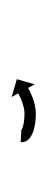

<svg xmlns="http://www.w3.org/2000/svg" viewBox="108 -377 83 339"><g transform="rotate(90 149.5 -207.5)"><path d="M210.9 -204.2C210.9 -204 210.9 -203.9 210.9 -203.7L230.9 -202.5C230.9 -202.8 230.9 -203 230.9 -203.2C230.9 -203.2 230.9 -203.3 230.9 -203.3C230.9 -203.4 230.9 -203.5 230.9 -203.5C230.9 -204.1 230.9 -204.8 230.9 -205.5C230.9 -205.5 230.9 -205.6 230.9 -205.7C230.9 -205.8 230.9 -206 230.9 -206C230.8 -206.9 230.6 -207.7 230.5 -208.6C230.5 -208.6 230.4 -208.8 230.4 -209C230.3 -209.1 230.3 -209.3 230.3 -209.3C230 -210.3 229.6 -211.2 229.2 -212.1C229.2 -212.1 229.1 -212.4 229 -212.5C228.9 -212.7 228.8 -212.9 228.8 -212.9C228.1 -214.1 227.2 -215.2 226.3 -216.2C226.3 -216.2 226.2 -216.3 226 -216.5C225.9 -216.7 225.7 -216.8 225.7 -216.8C224.2 -218.2 222.5 -219.5 220.8 -220.6C220.8 -220.6 220.6 -220.7 220.4 -220.8C220.3 -220.9 220.1 -221 220.1 -221C217.5 -222.5 214.7 -223.7 212 -224.7C212 -224.7 211.8 -224.8 211.7 -224.8C211.5 -224.9 211.4 -224.9 211.4 -224.9C207.9 -226 204.3 -226.9 200.6 -227.6C200.6 -227.6 200.5 -227.7 200.4 -227.7C200.3 -227.7 200.2 -227.7 200.2 -227.7C196.1 -228.4 191.9 -228.8 187.8 -229.1C187.8 -229.1 187.7 -229.1 187.6 -229.1C187.6 -229.1 187.5 -229.1 187.5 -229.1C183.6 -229.3 179.8 -229.3 176 -229.1C176 -229.1 175.9 -229.1 175.7 -229.1C175.6 -229.1 175.4 -229.1 175.4 -229.1C172.1 -228.7 168.8 -228.2 165.5 -227.5C165.5 -227.5 165.4 -227.5 165.3 -227.5C165.2 -227.5 165.1 -227.4 165.1 -227.4C161.9 -226.7 158.7 -225.8 155.6 -224.8C155.6 -224.8 155.6 -224.7 155.5 -224.7C155.4 -224.7 155.4 -224.7 155.4 -224.7C152.6 -223.7 149.9 -222.6 147.3 -221.5C147.3 -221.5 147.2 -221.5 147.2 -221.5C147.1 -221.5 147.1 -221.4 147.1 -221.4C145 -220.5 142.9 -219.6 140.8 -218.6C140.8 -218.6 140.8 -218.5 140.8 -218.5C140.7 -218.5 140.7 -218.5 140.7 -218.5C139.4 -217.8 138 -217.1 136.7 -216.4C136.7 -216.4 136.7 -216.4 136.7 -216.4C136.7 -216.4 136.7 -216.4 136.7 -216.4C136.2 -216.1 135.7 -215.9 135.3 -215.6L128.9 -227.2L119.8 -195.7L151.3 -186.6L144.9 -198.1C145.4 -198.4 145.8 -198.6 146.2 -198.8C146.2 -198.8 146.2 -198.8 146.2 -198.8C146.2 -198.8 146.2 -198.8 146.2 -198.8C147.4 -199.4 148.6 -200 149.8 -200.6C149.8 -200.6 149.7 -200.6 149.7 -200.6C149.7 -200.6 149.6 -200.6 149.6 -200.6C151.5 -201.5 153.3 -202.3 155.2 -203.2C155.2 -203.2 155.1 -203.1 155.1 -203.1C155 -203.1 155 -203.1 155 -203.1C157.3 -204.1 159.7 -205 162.1 -205.8C162.1 -205.8 162 -205.8 161.9 -205.8C161.9 -205.8 161.8 -205.7 161.8 -205.7C164.5 -206.6 167.2 -207.4 169.9 -208C169.9 -208 169.8 -208 169.7 -208C169.6 -208 169.5 -207.9 169.5 -207.9C172.1 -208.5 174.8 -208.9 177.6 -209.2C177.6 -209.2 177.4 -209.2 177.3 -209.2C177.1 -209.2 177 -209.2 177 -209.2C180.2 -209.3 183.5 -209.2 186.7 -209.1C186.7 -209.1 186.6 -209.1 186.6 -209.1C186.5 -209.1 186.4 -209.1 186.4 -209.1C190 -208.9 193.6 -208.5 197.1 -208C197.1 -208 197 -208 196.9 -208C196.8 -208 196.7 -208 196.7 -208C199.6 -207.4 202.6 -206.7 205.4 -205.8C205.4 -205.8 205.3 -205.9 205.1 -205.9C205 -206 204.8 -206 204.8 -206C206.8 -205.3 208.7 -204.5 210.5 -203.5C210.5 -203.5 210.3 -203.6 210.1 -203.7C210 -203.8 209.8 -203.9 209.8 -203.9C210.6 -203.4 211.4 -202.9 212 -202.2C212 -202.2 211.9 -202.4 211.7 -202.5C211.6 -202.7 211.4 -202.9 211.4 -202.9C211.5 -202.8 211.6 -202.7 211.6 -202.6C211.6 -202.6 211.5 -202.8 211.4 -203C211.3 -203.2 211.2 -203.4 211.2 -203.4L211.2 -203.5C211.2 -203.5 211.2 -203.5 211.2 -203.5C211.1 -203.5 211.1 -203.6 211.1 -203.6C211.1 -203.6 211.1 -203.7 211.1 -203.7C211.1 -203.7 211 -203.8 211 -204C211 -204.2 210.9 -204.4 210.9 -204.4C210.9 -204.3 210.9 -204.2 211 -204.1C211 -204.1 210.9 -204.2 210.9 -204.3C210.9 -204.4 210.9 -204.5 210.9 -204.5C210.9 -204.3 210.9 -204.1 210.9 -203.9C210.9 -203.9 210.9 -204 210.9 -204C210.9 -204.1 210.9 -204.2 210.9 -204.2Z"/></g></svg>

Font: FRB American Cursive Just Arrows Ultra
Style: Bold Italic
Weight: 1000
Italic angle: -25°
Version: Version 2.0;Modular Font Editor K font №1